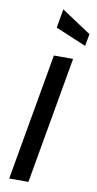

<svg xmlns="http://www.w3.org/2000/svg" viewBox="-104 -1000 527 1043"><g transform="rotate(10 160.0 -478.0)"><path d="M150 -700H256L133 0H27ZM139 -852 157 -956 320 -848 308 -781Z"/></g></svg>

Font: Cabin Medium
Style: Italic
Weight: 500
Italic angle: -7°
Designer: Pablo Impallari
Foundry: Pablo Impallari. http://www.impallari.com Igino Marini. http://www.ikern.com
Version: Version 2.200